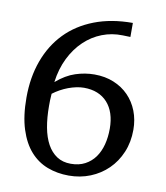

<svg xmlns="http://www.w3.org/2000/svg" viewBox="-80 -754 723 836"><g transform="rotate(10 281.5 -335.5)"><path d="M420.9 -215.8Q420.9 -252.4 411.4 -281.5Q401.9 -310.5 383.5 -330.8Q365.2 -351.1 339.1 -361.6Q313 -372.1 279.8 -372.1Q263.7 -372.1 246.1 -368.4Q228.5 -364.7 210.9 -358.2Q193.4 -351.6 176.5 -342.3Q159.7 -333 145 -321.8Q143.6 -306.2 143.3 -292.2Q143.1 -278.3 143.1 -267.1Q143.1 -215.8 150.9 -173.3Q158.7 -130.9 175.5 -100.3Q192.4 -69.8 218 -53Q243.7 -36.1 279.8 -36.1Q315.9 -36.1 342.5 -50.3Q369.1 -64.5 386.5 -88.6Q403.8 -112.8 412.4 -145.5Q420.9 -178.2 420.9 -215.8ZM522.9 -229Q522.9 -174.3 503.9 -129.2Q484.9 -84 451.9 -51.8Q418.9 -19.5 374.8 -1.7Q330.6 16.1 279.8 16.1Q229 16.1 185.3 -0.5Q141.6 -17.1 109.4 -53.2Q77.1 -89.4 58.6 -147.2Q40 -205.1 40 -287.1Q40 -376.5 66.9 -450.2Q93.8 -523.9 144.8 -576.7Q195.8 -629.4 270.3 -658.2Q344.7 -687 439.9 -687V-625L405.8 -626Q357.9 -627.4 314.7 -610.6Q271.5 -593.8 237.1 -561Q202.6 -528.3 179.2 -481Q155.8 -433.6 147.9 -374Q189.5 -409.7 231.2 -423.3Q272.9 -437 314.9 -437Q362.3 -437 400.6 -421.1Q439 -405.3 466.1 -377.4Q493.2 -349.6 508.1 -311.5Q522.9 -273.4 522.9 -229Z"/></g></svg>

Font: BabelStone Ogham
Style: Regular
Weight: 400
Designer: Andrew West
Foundry: BabelStone
Version: Version 2.02 March 14, 2022